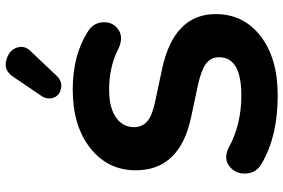

<svg xmlns="http://www.w3.org/2000/svg" viewBox="-182 -812 1005 681"><g transform="rotate(-90 320.5 -471.5)"><path d="M481 -867 391 -772Q372 -753 348 -757.5Q324 -762 315.5 -781.5Q307 -801 318 -823L390 -929Q415 -965 456 -949Q488 -937 494 -907Q498 -885 481 -867ZM323 11Q179 11 84 -44Q48 -63 45.5 -100.5Q43 -138 71 -160Q99 -182 137 -163Q218 -118 323 -118Q458 -118 458 -197Q458 -226 435.5 -243Q413 -260 359 -272L246 -296Q57 -336 57 -492Q57 -592 136 -654Q215 -716 343 -716Q465 -716 548 -663Q580 -644 582 -609Q584 -574 556.5 -554.5Q529 -535 488 -554Q425 -587 342 -587Q280 -587 245 -563Q210 -539 210 -499Q210 -469 231.5 -451Q253 -433 304 -423L417 -399Q611 -357 611 -209Q611 -110 532.5 -49.5Q454 11 323 11Z"/></g></svg>

Font: Nunito ExtraBold
Style: Regular
Weight: 800
Designer: Vernon Adams
Foundry: Vernon Adams
Version: Version 3.602